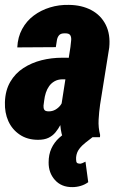

<svg xmlns="http://www.w3.org/2000/svg" viewBox="-21 -558 493 781"><path d="M229 -132.8 265.6 -367.2Q266.6 -379.9 268.3 -392.3Q270 -404.8 265.4 -413.8Q260.7 -422.9 243.2 -422.4Q226.1 -422.9 219 -414.3Q211.9 -405.8 210.2 -392.6Q208.5 -379.4 206.1 -366.2L49.3 -365.2Q51.3 -407.2 69.1 -439.9Q86.9 -472.7 116.2 -494.6Q145.5 -516.6 182.4 -527.8Q219.2 -539.1 259.3 -538.1Q311.5 -537.6 350.6 -516.8Q389.6 -496.1 409.2 -457Q428.7 -418 423.3 -364.3L386.2 -132.8Q381.8 -102.5 380.1 -70.8Q378.4 -39.1 386.2 -9.3L385.7 0L233.9 0.5Q223.6 -31.2 223.9 -65.4Q224.1 -99.6 229 -132.8ZM279.8 -322.8 265.1 -234.9 231.9 -235.4Q213.9 -234.9 200.7 -227.3Q187.5 -219.7 179 -207.8Q170.4 -195.8 165.5 -180.7Q160.6 -165.5 158.7 -148.9Q156.7 -138.2 156 -128.2Q155.3 -118.2 159.2 -111.6Q163.1 -105 177.2 -105Q191.9 -105 204.1 -111.8Q216.3 -118.7 224.6 -129.4Q232.9 -140.1 234.9 -153.8L244.1 -87.4Q234.9 -68.8 225.6 -51.3Q216.3 -33.7 204.6 -19.5Q192.9 -5.4 176 2.7Q159.2 10.7 133.8 10.7Q90.3 10.7 59.3 -10.3Q28.3 -31.2 12.9 -65.4Q-2.4 -99.6 -1 -142.1Q0.5 -190.4 20.8 -225.1Q41 -259.8 74.2 -281.2Q107.4 -302.7 147.9 -313Q188.5 -323.2 232.4 -323.2ZM267.1 -29.8 355.5 0Q341.8 10.7 326.9 22.2Q312 33.7 301.3 47.9Q290.5 62 288.6 81.5Q288.1 89.8 289.3 98.4Q290.5 106.9 300.8 107.4Q307.1 108.9 314.2 105.5Q321.3 102.1 326.7 99.6L337.9 183.1Q323.7 193.4 307.1 198.2Q290.5 203.1 273.4 203.1Q229 203.6 202.6 174.3Q176.3 145 176.8 102.5Q176.8 70.8 188 46.1Q199.2 21.5 219.5 2.9Q239.7 -15.6 267.1 -29.8Z"/></svg>

Font: Roboto Condensed Black
Style: Italic
Weight: 900
Italic angle: -12°
Designer: Christian Robertson
Foundry: Google
Version: Version 3.008; 2023